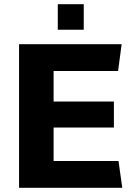

<svg xmlns="http://www.w3.org/2000/svg" viewBox="-20 -897 638 917"><path d="M71 0V-686H561L544 -558H236V-412H524V-288H236V-128H546L564 0ZM256 -755V-877H380V-755Z"/></svg>

Font: Chivo Medium
Style: Bold
Weight: 700
Version: Version 2.002